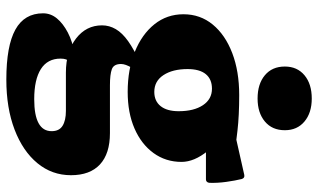

<svg xmlns="http://www.w3.org/2000/svg" viewBox="-219 -563 1004 606"><g transform="rotate(90 283.0 -260.0)"><path d="M231 222Q125 222 73.5 193.5Q22 165 22 106Q22 82 38 62.5Q54 43 82.5 28Q111 13 149 7L176 20Q170 27 167.5 33.5Q165 40 165 51Q165 92 198 113Q231 134 293 134Q394 134 394 79Q394 55 377 44.5Q360 34 330 34H209Q143 34 101.5 2Q60 -30 60 -80Q60 -103 72 -123.5Q84 -144 110 -162.5Q136 -181 178 -200L223 -203Q206 -194 194 -174Q182 -154 182 -140Q182 -117 198.5 -111Q215 -105 249 -105H400Q465 -105 499 -73.5Q533 -42 533 18Q533 78 495 124Q457 170 389 196Q321 222 231 222ZM270 -245Q299 -245 315 -265Q331 -285 331 -322Q331 -370 312 -398.5Q293 -427 260 -427Q230 -427 214 -407.5Q198 -388 198 -350Q198 -303 217 -274Q236 -245 270 -245ZM366 -484Q422 -456 456.5 -413.5Q491 -371 491 -331Q491 -281 463 -242.5Q435 -204 385.5 -182.5Q336 -161 270 -161Q199 -161 143.5 -183.5Q88 -206 56.5 -245.5Q25 -285 25 -337Q25 -390 57.5 -429.5Q90 -469 147.5 -491Q205 -513 280 -513Q345 -513 392.5 -507.5Q440 -502 491 -495L390 -497L532 -529Q542 -531 545 -521Q550 -501 554 -472.5Q558 -444 557 -418Q555 -408 546 -408H367ZM291 -571Q245 -571 217.5 -594Q190 -617 190 -657Q190 -696 217.5 -719Q245 -742 291 -742Q336 -742 363.5 -719Q391 -696 391 -657Q391 -617 363.5 -594Q336 -571 291 -571Z"/></g></svg>

Font: Hahmlet ExtraBold
Style: Regular
Weight: 800
Designer: Minjoo Ham & Mark Frömberg
Foundry: hypertype
Version: Version 1.002